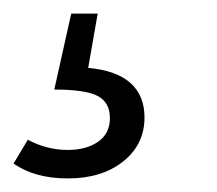

<svg xmlns="http://www.w3.org/2000/svg" viewBox="-55 -36 320 283"><path d="M75 64Q117 68 137.5 86.5Q158 105 158 137Q158 177 126.5 202Q95 227 45 227Q-4 227 -35 205L-14 170Q14 185 45 185Q72 185 89.5 173Q107 161 107 138Q107 115 89 105.5Q71 96 25 96L50 -16H89Z"/></svg>

Font: FiraGO Light
Style: Italic
Weight: 300
Italic angle: -8°
Designer: bBox Type GmbH
Foundry: bBox Type GmbH
Version: Version 1.001